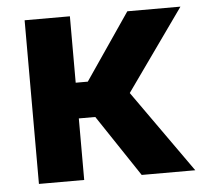

<svg xmlns="http://www.w3.org/2000/svg" viewBox="-44 -592 674 638"><g transform="rotate(-5 292.5 -273.0)"><path d="M60.7 0V-545.9H211.7V-324.4H252.1L403.3 -545.9H580.5L387.7 -274.6L582.2 0H403.5L266.6 -205.3H211.7V0Z"/></g></svg>

Font: GitLab Sans
Style: Regular
Weight: 400
Designer: Rasmus Andersson
Foundry: Modifications by GitLab B.V., manufactured by rsms
Version: Version 4.000;git-c8fb6b7